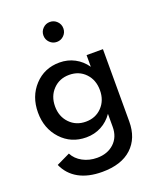

<svg xmlns="http://www.w3.org/2000/svg" viewBox="-176 -840 977 1193"><g transform="rotate(-20 313.0 -243.5)"><path d="M40 -232.7Q40 -339.1 105.5 -409.5Q170.9 -480 270.9 -480Q325 -480 370.2 -456.1Q415.5 -432.3 445.9 -388.2V-465.5H554.1V12.7Q554.1 123.2 485.7 186.6Q417.3 250 290.5 250Q198.6 250 136.1 215.5Q73.6 180.9 44.1 114.5L133.2 71.8Q153.2 110.9 195.7 133.9Q238.2 156.8 290.5 156.8Q359.1 156.8 402.5 116.6Q445.9 76.4 445.9 8.6V-77.3Q415.5 -33.2 370.2 -9.3Q325 14.5 270.9 14.5Q170.9 14.5 105.5 -56.1Q40 -126.8 40 -232.7ZM301.4 -387.3Q236.8 -387.3 194.8 -343.6Q152.7 -300 152.7 -232.7Q152.7 -165.5 194.8 -121.8Q236.8 -78.2 301.4 -78.2Q365.9 -78.2 407.7 -121.6Q449.5 -165 449.5 -232.7Q449.5 -300.5 408 -343.9Q366.4 -387.3 301.4 -387.3ZM348 -624.8Q328.6 -605.5 301.4 -605.5Q274.1 -605.5 254.8 -624.8Q235.5 -644.1 235.5 -671.4Q235.5 -698.6 254.8 -718Q274.1 -737.3 301.4 -737.3Q328.6 -737.3 348 -718Q367.3 -698.6 367.3 -671.4Q367.3 -644.1 348 -624.8Z"/></g></svg>

Font: Spartan MB SemBd
Style: Regular
Weight: 600
Designer: Matt Bailey, Mirko Velimirovic
Foundry: Matt Bailey
Version: Version 1.005